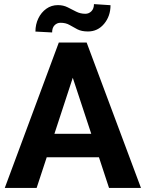

<svg xmlns="http://www.w3.org/2000/svg" viewBox="-20 -919 712 939"><path d="M513.2 0 463.9 -149.9H208.5L159.2 0H3.4L267.6 -710.9H403.8L669.4 0ZM246.1 -264.6H426.3L335.9 -538.6ZM439.5 -898.9 520.5 -893.6Q520.5 -840.3 489.3 -802.7Q458 -765.1 410.2 -765.1Q378.9 -765.1 358.6 -775.6Q338.4 -786.1 320.1 -796.9Q301.8 -807.6 275.9 -807.6Q258.8 -807.6 246.8 -795.4Q234.9 -783.2 234.9 -760.3L153.3 -764.6Q153.3 -799.8 167.5 -829.1Q181.6 -858.4 206.5 -876.2Q231.4 -894 263.2 -894Q289.6 -894 310.8 -883.3Q332 -872.6 352.5 -862.1Q373 -851.6 397.5 -851.6Q414.6 -851.6 427 -864Q439.5 -876.5 439.5 -898.9Z"/></svg>

Font: Vazirmatn RD FD
Style: Bold
Weight: 700
Designer: Saber Rastikerdar
Foundry: Saber Rastikerdar
Version: Version 33.003